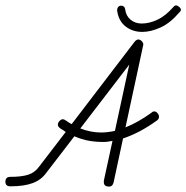

<svg xmlns="http://www.w3.org/2000/svg" viewBox="-20 -697 689 710"><path d="M202 -223Q194 -229 194 -236Q194 -243 200 -249.5Q206 -256 212 -256Q218 -256 226.5 -249.5Q235 -243 245 -238L478 -543Q485 -551 491 -551Q498 -551 504 -545Q510 -539 510 -532L444 -226Q488 -243 540 -280Q544 -285 551 -285Q557 -285 562.5 -278.5Q568 -272 568 -266Q568 -257 561 -252Q498 -206 435 -185L400 -22Q396 -7 384 -7Q364 -7 364 -23Q364 -28 364 -29L396 -176Q381 -173 374.5 -172.5Q368 -172 363 -172Q334 -172 308.5 -176.5Q283 -181 255 -193L152 -59Q142 -45 129.5 -35.5Q117 -26 101 -20Q85 -14 64.5 -11Q44 -8 18 -8Q0 -8 0 -25Q0 -43 18 -43Q60 -43 84.5 -51Q109 -59 124 -80L223 -209L213 -216Q207 -219 202 -223ZM277 -222Q316 -207 354 -207Q365 -207 378 -208.5Q391 -210 405 -213L458 -458ZM413 -659Q413 -666 417 -671Q421 -676 428 -676Q441 -676 443 -662Q446 -638 463 -624Q480 -610 504 -610Q532 -610 562 -624Q592 -638 621 -671Q626 -677 631 -677Q636 -677 642.5 -671.5Q649 -666 649 -661Q649 -656 643 -651Q610 -612 574 -595.5Q538 -579 506 -579Q470 -579 444 -599.5Q418 -620 413 -659Z"/></svg>

Font: Gruenewald VA
Style: Regular
Weight: 400
Designer: Peter Wiegel
Foundry: Peter Wiegel, nach dem Schriftentwurf von Dr. H. Gr¸newald
Version: Version 0.007